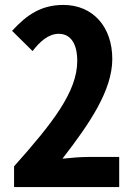

<svg xmlns="http://www.w3.org/2000/svg" viewBox="-20 -758 540 778"><path d="M37 0H463V-122H340C305 -122 272 -119 233 -115C343 -257 435 -392 435 -519C435 -651 355 -738 237 -738C149 -738 90 -700 29 -633L112 -551C141 -589 176 -621 218 -621C267 -621 293 -580 293 -511C293 -386 192 -258 37 -84Z"/></svg>

Font: Noto Sans Mono CJK SC
Style: Bold
Weight: 700
Designer: Ryoko NISHIZUKA 西塚涼子 (kana, bopomofo & ideographs); Paul D. Hunt (Latin, Greek & Cyrillic); Sandoll Communications 산돌커뮤니
Foundry: Adobe
Version: Version 2.004;hotconv 1.0.118;makeotfexe 2.5.65603